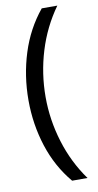

<svg xmlns="http://www.w3.org/2000/svg" viewBox="-97 -758 491 959"><g transform="rotate(-10 148.5 -279.0)"><path d="M43 -275Q43 -399 79 -513Q115 -627 188 -716H267Q199 -621 164.5 -508Q130 -395 130 -276Q130 -160 164.5 -47.5Q199 65 266 158H188Q115 71 79 -41Q43 -153 43 -275Z"/></g></svg>

Font: Noto Sans Thai Looped SemiCond
Style: Regular
Weight: 400
Width: 4
Designer: Sasikarn Vongin, Ben Mitchell
Foundry: The Fontpad Ltd
Version: Version 1.001